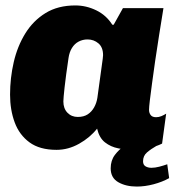

<svg xmlns="http://www.w3.org/2000/svg" viewBox="-20 -541 668 706"><path d="M188 10Q126 10 88.5 -17.5Q51 -45 34 -91Q17 -137 17 -193Q17 -254 30.5 -312.5Q44 -371 73 -418Q102 -465 147.5 -493Q193 -521 257 -521Q297 -521 334 -503Q371 -485 393 -450H398L432 -511H581Q573 -461 565 -411.5Q557 -362 550.5 -316.5Q544 -271 539 -234Q534 -197 531 -172Q528 -147 528 -137Q528 -126 534 -118Q540 -110 554 -110Q564 -110 573.5 -114Q583 -118 591 -123L576 -13Q554 -2 525.5 4Q497 10 473 10Q443 10 415 4.5Q387 -1 366 -17.5Q345 -34 337 -68Q311 -35 271 -12.5Q231 10 188 10ZM266 -111Q288 -111 302.5 -120.5Q317 -130 326 -146Q335 -162 338 -181Q349 -263 354 -297.5Q359 -332 359 -338Q359 -367 342 -381.5Q325 -396 302 -396Q284 -396 269 -388Q254 -380 244.5 -364.5Q235 -349 232 -328Q222 -261 217.5 -220Q213 -179 213 -168Q213 -142 228 -126.5Q243 -111 266 -111ZM483 145Q443 145 415 129Q387 113 387 78Q387 49 402.5 28.5Q418 8 438 -5H556Q535 7 520.5 19.5Q506 32 506 52Q506 65 515 70.5Q524 76 537 76Q550 76 565.5 72Q581 68 595 63L602 114Q577 128 545 136.5Q513 145 483 145Z"/></svg>

Font: Chivo Medium Black
Style: Italic
Weight: 900
Italic angle: -8.05°
Version: Version 2.002